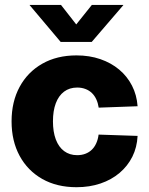

<svg xmlns="http://www.w3.org/2000/svg" viewBox="-20 -762 615 793"><path d="M295.9 11.2Q214.8 11.2 154.5 -22.9Q94.2 -57.1 61 -118.4Q27.8 -179.7 27.8 -260.7Q27.8 -341.8 61 -403.1Q94.2 -464.4 154.5 -498.8Q214.8 -533.2 295.9 -533.2Q349.6 -533.2 394.3 -517.8Q439 -502.4 472.2 -474.6Q505.4 -446.8 525.1 -408.4Q544.9 -370.1 548.3 -323.2L387.7 -317.4Q384.8 -336.4 377.7 -351.8Q370.6 -367.2 359.4 -377.9Q348.1 -388.7 332.8 -394.5Q317.4 -400.4 298.8 -400.4Q267.1 -400.4 244.6 -383.5Q222.2 -366.7 210.4 -335.4Q198.7 -304.2 198.7 -260.7Q198.7 -217.8 210.4 -186.3Q222.2 -154.8 244.9 -137.9Q267.6 -121.1 298.8 -121.1Q317.4 -121.1 332.8 -127Q348.1 -132.8 359.4 -143.8Q370.6 -154.8 377.7 -170.7Q384.8 -186.5 387.2 -206.1L548.3 -200.7Q545.9 -153.3 526.6 -114.7Q507.3 -76.2 473.9 -47.9Q440.4 -19.5 395.3 -4.2Q350.1 11.2 295.9 11.2ZM231.9 -741.7 294.9 -661.1 359.4 -741.7H489.3V-740.7L358.9 -588.9H230.5L102.5 -740.7V-741.7Z"/></svg>

Font: Inter 28pt ExtraBold
Style: Regular
Weight: 800
Designer: Rasmus Andersson
Foundry: rsms
Version: Version 4.001;git-66647c0bb